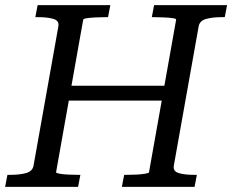

<svg xmlns="http://www.w3.org/2000/svg" viewBox="-30 -730 907 750"><path d="M217 -395H644L634 -337H207ZM-10 0 -1 -47H10Q47 -47 72 -54Q97 -61 101 -83L198 -627Q202 -649 179 -656Q156 -663 119 -663H108L117 -710H401L392 -663H383Q364 -663 344 -662Q324 -661 310 -659Q296 -657 295 -653L189 -57Q189 -54 202.5 -51.5Q216 -49 236 -48Q256 -47 275 -47H284L275 0ZM446 0 455 -47H464Q483 -47 503 -48Q523 -49 537.5 -51.5Q552 -54 552 -57L658 -653Q659 -657 645 -659Q631 -661 611 -662Q591 -663 572 -663H563L572 -710H857L848 -663H837Q800 -663 775 -656Q750 -649 746 -627L649 -83Q645 -61 668 -54Q691 -47 728 -47H739L730 0Z"/></svg>

Font: Roboto Serif 20pt
Style: Italic
Weight: 400
Italic angle: -10°
Designer: Greg Gazdowicz
Foundry: Commercial Type
Version: Version 1.008